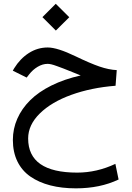

<svg xmlns="http://www.w3.org/2000/svg" viewBox="-20 -669 698 1019"><path d="M205.1 -578.1 275.9 -648.9 347.7 -577.6 276.4 -506.8ZM408.2 -268.6Q391.1 -275.4 363.8 -286.6Q330.1 -300.3 317.1 -305.2Q304.2 -310.1 283.7 -317.6Q263.2 -325.2 252.2 -327.6Q241.2 -330.1 232.9 -330.1Q206.1 -330.1 179.9 -314.5Q153.8 -298.8 134.8 -274.4L121.6 -257.3L47.9 -293.9L55.2 -306.6Q86.9 -357.9 133.1 -387.5Q179.2 -417 233.4 -417Q284.2 -417 381.3 -370.1Q458 -333 507.8 -315.9Q557.6 -298.8 599.6 -296.9L593.3 -213.9Q463.4 -203.6 358.2 -165.5Q252.9 -127.4 191.2 -66.7Q129.4 -5.9 129.4 65.9Q129.4 247.1 389.6 247.1Q493.7 247.1 592.3 200.7L609.4 283.7Q511.2 330.6 382.8 330.6Q307.6 330.6 247.1 314.9Q186.5 299.3 141.6 268.3Q96.7 237.3 72.5 188Q48.3 138.7 48.3 73.7Q48.3 14.6 71.8 -38.8Q95.2 -92.3 139.9 -136.7Q184.6 -181.2 252.9 -215.1Q321.3 -249 408.2 -268.6Z"/></svg>

Font: Vazir FD-WOL
Style: FD-WOL
Weight: 400
Foundry: Based on Dejavu fonts, by Saber Rastikerdar
Version: Version 26.0.0